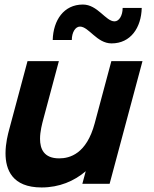

<svg xmlns="http://www.w3.org/2000/svg" viewBox="-20 -809 676 845"><path d="M471 -618C555 -618 601.5 -687 603.8 -774H519.8C519.7 -740 504 -715 484 -715C445 -715 409.8 -789 344.8 -789C260.8 -789 214.4 -720 212 -633H296C296.2 -667 311.9 -692 331.9 -692C370.9 -692 406 -618 471 -618ZM470.1 -540 396.7 -266C360.8 -132 287.4 -112 240.4 -112C173.3 -112 156.2 -153.5 156.2 -198C156.2 -230.4 165.3 -264.4 170.8 -285L239.1 -540H101.1L19.9 -237C15.3 -219.8 4.3 -178.6 4.3 -134.5C4.3 -63.2 32.9 16 163.2 16C240.7 16 306.7 -12 357.3 -55.5L342.4 0H462.4L607.1 -540Z"/></svg>

Font: Manrope
Style: ExtraBoldItalic
Weight: 800
Italic angle: -15°
Designer: Mikhail Sharanda
Foundry: Mikhail Sharanda
Version: Version 4.502;hotconv 1.0.109;makeotfexe 2.5.65596